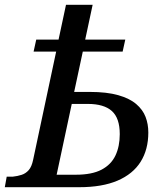

<svg xmlns="http://www.w3.org/2000/svg" viewBox="-41 -780 684 800"><path d="M-21 0 -13 -44H13Q32 -46 49 -51.5Q66 -57 78.5 -71Q91 -85 97 -114L193 -565H99L110 -615H203L234 -760H345L314 -615H481L470 -565H304L268 -397H333Q404 -397 451.5 -383.5Q499 -370 526.5 -346.5Q554 -323 565.5 -293Q577 -263 577 -228Q577 -157 545 -106Q513 -55 449 -27.5Q385 0 289 0ZM275 -52Q342 -52 382 -73Q422 -94 440 -132Q458 -170 458 -221Q458 -288 425 -317.5Q392 -347 325 -347H258L195 -52Z"/></svg>

Font: ET Text
Style: Italic
Weight: 470
Italic angle: -12°
Designer: Monotype Design Team
Foundry: Monotype Imaging Inc.
Version: Version 2.009